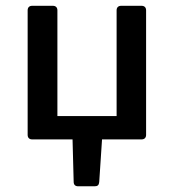

<svg xmlns="http://www.w3.org/2000/svg" viewBox="-20 -485 604 668"><path d="M472.7 -464.8H401.4C391.6 -464.8 385.7 -459 385.7 -449.2V-81.1H179.7V-449.2C179.7 -459 173.8 -464.8 164.1 -464.8H91.8C82 -464.8 76.2 -459 76.2 -449.2V-15.6C76.2 -5.9 82 0 91.8 0H232.4L236.3 147.5C236.3 158.2 242.2 163.1 252 163.1H309.6C319.3 163.1 324.2 159.2 325.2 148.4L335 0H472.7C482.4 0 488.3 -5.9 488.3 -15.6V-449.2C488.3 -459 482.4 -464.8 472.7 -464.8Z"/></svg>

Font: Ed Sans Neue Medium
Style: Regular
Weight: 500
Designer: Stephen Hutchings
Version: Version 1.004;PS 001.004;hotconv 1.0.88;makeotf.lib2.5.64775